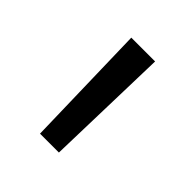

<svg xmlns="http://www.w3.org/2000/svg" viewBox="-88 -717 345 345"><g transform="rotate(45 85.0 -544.0)"><path d="M109 -425H61L55 -663H115.5Z"/></g></svg>

Font: Anek Telugu Light
Style: Regular
Weight: 300
Version: Version 1.003